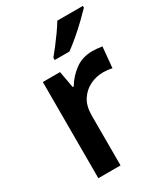

<svg xmlns="http://www.w3.org/2000/svg" viewBox="-189 -852 817 937"><g transform="rotate(-30 219.0 -383.0)"><path d="M365 -552Q377 -552 393 -550.5Q409 -549 420 -547L409 -430Q399 -433 384.5 -434.5Q370 -436 359 -436Q320 -436 285 -419Q250 -402 228 -368Q206 -334 206 -281V0H81V-542H178L195 -448H201Q226 -491 267.5 -521.5Q309 -552 365 -552ZM436 -756Q419 -738 389 -709Q359 -680 326 -652Q293 -624 268 -606H185V-619Q200 -637 220 -663Q240 -689 259.5 -716.5Q279 -744 292 -766H436Z"/></g></svg>

Font: Noto Sans Medefaidrin SemiBold
Style: Regular
Weight: 600
Designer: Dalton Maag Ltd
Foundry: Dalton Maag Ltd
Version: Version 1.002; ttfautohint (v1.8.4.7-5d5b)